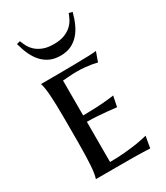

<svg xmlns="http://www.w3.org/2000/svg" viewBox="-188 -834 795 918"><g transform="rotate(-30 209.0 -375.0)"><path d="M64 -524.9Q111.8 -524.9 162.1 -525.1Q212.4 -525.4 255.4 -526.1Q298.3 -526.9 329.3 -527.8Q360.4 -528.8 370.1 -530.8L351.1 -478Q337.9 -481.4 321.3 -484.4Q306.6 -486.8 285.9 -489Q265.1 -491.2 237.8 -491.2Q228 -491.2 215.3 -490.5Q202.6 -489.7 190.9 -488.8Q177.2 -487.8 163.1 -486.8V-293.9Q202.6 -294.4 234.4 -295.9Q266.1 -297.4 288.6 -299.8Q314.9 -301.8 335 -305.2L323.2 -247.1Q296.4 -250.5 269 -252.9Q245.6 -255.4 217.3 -257.1Q189 -258.8 163.1 -258.8V-37.1Q208.5 -37.1 246.6 -40.8Q284.7 -44.4 313 -48.8Q346.2 -54.2 373 -61L361.8 2.9Q354.5 2.4 338.1 1.7Q321.8 1 304 0.7Q286.1 0.5 270.5 0.2Q254.9 0 249 0H64V-2Q67.4 -12.2 70.1 -28.3Q72.8 -44.4 74.5 -68.1Q76.2 -91.8 77.1 -124.5Q78.1 -157.2 78.1 -201.2V-324.2Q78.1 -368.2 77.1 -400.6Q76.2 -433.1 74.5 -456.8Q72.8 -480.5 70.1 -496.6Q67.4 -512.7 64 -522.9V-524.9ZM213.4 -595.2Q180.7 -595.2 156 -606.4Q131.3 -617.7 112.8 -637.9Q94.2 -658.2 81.3 -686.3Q68.4 -714.4 59.6 -748L78.6 -752.9Q84 -738.3 92.5 -721.9Q101.1 -705.6 116.2 -691.7Q131.3 -677.7 154.8 -668.5Q178.2 -659.2 213.4 -659.2Q248.5 -659.2 272 -668.5Q295.4 -677.7 310.5 -691.7Q325.7 -705.6 334.2 -721.9Q342.8 -738.3 348.1 -752.9L367.2 -748Q358.4 -714.4 345.5 -686.3Q332.5 -658.2 314 -637.9Q295.4 -617.7 270.8 -606.4Q246.1 -595.2 213.4 -595.2Z"/></g></svg>

Font: Marcellus SC
Style: Regular
Weight: 400
Designer: Astigmatic (AOETI)
Foundry: Astigmatic (AOETI)
Version: Version 1.001